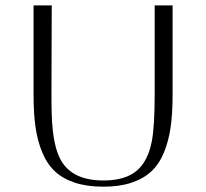

<svg xmlns="http://www.w3.org/2000/svg" viewBox="-20 -704 776 723"><path d="M174.8 -683.6 173.8 -353.5Q173.8 -300.8 174.8 -271Q178.7 -153.3 210 -99.6Q253.4 -24.4 369.1 -24.4Q430.7 -24.4 470.2 -44.9Q533.2 -77.1 551.3 -170.4Q562.5 -225.6 562.5 -353.5V-683.6H629.9V-345.7Q629.9 -276.9 622.6 -225.1Q615.2 -173.3 597.4 -129.9Q579.6 -86.4 550 -58.8Q520.5 -31.2 475.3 -16.1Q430.2 -1 369.1 -1Q307.6 -1 262 -16.1Q216.3 -31.2 186.8 -58.8Q157.2 -86.4 139.2 -129.9Q121.1 -173.3 113.8 -225.1Q106.4 -276.9 106.4 -345.7V-683.6Z"/></svg>

Font: Buda Light
Style: Regular
Weight: 300
Version: Version 1.003